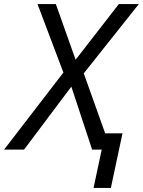

<svg xmlns="http://www.w3.org/2000/svg" viewBox="-72 -734 701 942"><path d="M387 188 427 0H380L278 -309L46 0H-52L239 -378L112 -714H202L299 -441L511 -714H609L339 -374L444 -80H529L472 188Z"/></svg>

Font: Noto Sans
Style: Italic
Weight: 400
Italic angle: -12°
Designer: Monotype Design Team
Foundry: Monotype Imaging Inc.
Version: Version 2.013; ttfautohint (v1.8.4.7-5d5b)